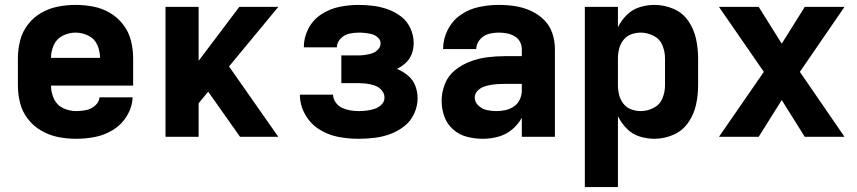

<svg xmlns="http://www.w3.org/2000/svg" viewBox="-20 -558 3496 783"><path d="M291 8Q331 8 370 0Q409 -8 443 -29.5Q477 -51 498 -86Q519 -121 521 -161H386Q384 -141 367.5 -127Q351 -113 331 -109Q311 -105 291 -105Q263 -105 237.5 -117Q212 -129 200 -155Q188 -181 188 -209H523V-320Q523 -357 514 -392.5Q505 -428 482.5 -457.5Q460 -487 428.5 -505.5Q397 -524 361 -531Q325 -538 288 -538Q252 -538 216 -531Q180 -524 148 -505.5Q116 -487 93.5 -457.5Q71 -428 62 -392.5Q53 -357 53 -320V-210Q53 -173 62 -137.5Q71 -102 94 -72.5Q117 -43 149.5 -24.5Q182 -6 218 1Q254 8 291 8ZM388 -322H188Q188 -349 199.5 -374.5Q211 -400 236 -412.5Q261 -425 288 -425Q315 -425 340.5 -412.5Q366 -400 377 -374.5Q388 -349 388 -322Z M655 0H790V-137L829 -184L959 0H1115L914 -287L1115 -530H956L790 -310V-530H655Z M1442 8Q1475 8 1508 4Q1541 0 1572 -11.5Q1603 -23 1629 -43.5Q1655 -64 1669 -94.5Q1683 -125 1683 -158Q1683 -184 1673.5 -208.5Q1664 -233 1643.5 -250Q1623 -267 1599 -277Q1619 -287 1635.5 -302.5Q1652 -318 1659.5 -339Q1667 -360 1667 -383Q1667 -413 1654 -442Q1641 -471 1616.5 -490Q1592 -509 1563 -519.5Q1534 -530 1503.5 -534Q1473 -538 1443 -538Q1403 -538 1364 -530Q1325 -522 1291 -500Q1257 -478 1238 -442Q1219 -406 1219 -366V-365H1354Q1354 -385 1369 -400.5Q1384 -416 1403.5 -420.5Q1423 -425 1443 -425Q1456 -425 1470 -423.5Q1484 -422 1497 -418.5Q1510 -415 1521 -405Q1532 -395 1532 -381Q1532 -367 1521.5 -356Q1511 -345 1497 -340.5Q1483 -336 1469 -334Q1455 -332 1440 -332H1372V-219H1440Q1457 -219 1474 -217Q1491 -215 1507.5 -209.5Q1524 -204 1536 -190.5Q1548 -177 1548 -160Q1548 -143 1535.5 -131Q1523 -119 1507.5 -114Q1492 -109 1475.5 -107Q1459 -105 1442 -105Q1425 -105 1408 -108Q1391 -111 1375.5 -118Q1360 -125 1349.5 -139.5Q1339 -154 1338 -172H1203Q1203 -130 1224 -92Q1245 -54 1281 -31Q1317 -8 1358.5 0Q1400 8 1442 8Z M1949 8Q1981 8 2012 -0.5Q2043 -9 2068 -29.5Q2093 -50 2108 -78V0H2243V-357Q2243 -391 2232.5 -422.5Q2222 -454 2198 -477.5Q2174 -501 2143.5 -514.5Q2113 -528 2080.5 -533Q2048 -538 2014 -538Q1974 -538 1933.5 -529.5Q1893 -521 1859 -497.5Q1825 -474 1806 -436.5Q1787 -399 1787 -358H1922Q1923 -380 1937.5 -397Q1952 -414 1972.5 -419.5Q1993 -425 2014 -425Q2031 -425 2047 -422Q2063 -419 2077.5 -411Q2092 -403 2100 -388.5Q2108 -374 2108 -357V-329H2039Q2003 -329 1967.5 -324.5Q1932 -320 1898.5 -307.5Q1865 -295 1836.5 -272.5Q1808 -250 1794.5 -216Q1781 -182 1781 -147Q1781 -114 1792 -83Q1803 -52 1828 -30Q1853 -8 1885 0Q1917 8 1949 8ZM2004 -105Q1985 -105 1966 -109Q1947 -113 1931.5 -127Q1916 -141 1916 -160Q1916 -175 1926.5 -186.5Q1937 -198 1951 -203.5Q1965 -209 1979.5 -211.5Q1994 -214 2009 -215Q2024 -216 2039 -216H2108V-189Q2108 -170 2100 -152.5Q2092 -135 2076 -124Q2060 -113 2041.5 -109Q2023 -105 2004 -105Z M2365 205H2500V-84Q2514 -56 2536 -33.5Q2558 -11 2588 -1.5Q2618 8 2649 8Q2689 8 2726.5 -8.5Q2764 -25 2787 -58.5Q2810 -92 2818.5 -131Q2827 -170 2827 -210V-320Q2827 -360 2818.5 -399.5Q2810 -439 2787 -472.5Q2764 -506 2726.5 -522Q2689 -538 2649 -538Q2618 -538 2588 -528.5Q2558 -519 2536 -497Q2514 -475 2500 -447V-530H2365ZM2593 -105Q2573 -105 2554 -112Q2535 -119 2522.5 -135Q2510 -151 2505 -170.5Q2500 -190 2500 -210V-320Q2500 -340 2505 -359.5Q2510 -379 2522.5 -395Q2535 -411 2554 -418Q2573 -425 2593 -425Q2620 -425 2645.5 -412Q2671 -399 2681.5 -373Q2692 -347 2692 -320V-210Q2692 -183 2681.5 -157Q2671 -131 2645.5 -118Q2620 -105 2593 -105Z M2912 0H3074L3168 -150L3262 0H3424L3242 -265L3424 -530H3262L3168 -380L3074 -530H2912L3095 -265Z"/></svg>

Font: Iosevka Sparkle Extrabold
Style: Regular
Weight: 800
Designer: Belleve Invis
Foundry: Belleve Invis
Version: Version 4.5.0; ttfautohint (v1.8.3)